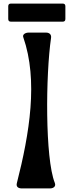

<svg xmlns="http://www.w3.org/2000/svg" viewBox="-20 -1052 401 1072"><path d="M41 -931H330C340 -931 345 -936 345 -946V-1017C345 -1027 340 -1032 330 -1032H41C31 -1032 26 -1027 26 -1017V-946C26 -936 31 -931 41 -931ZM102 0H259C278 0 294 -11 286 -31C231 -168 235 -635 265 -840C268 -859 256 -870 237 -870H140C121 -870 104 -859 110 -844C194 -603 145 -307 74 -29C69 -9 82 0 102 0Z"/></svg>

Font: OpenDyslexic3
Style: Regular
Weight: 400
Designer: Abelardo Gonzalez
Version: Version 3.001;PS 003.001;hotconv 1.0.88;makeotf.lib2.5.64775